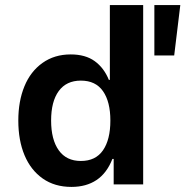

<svg xmlns="http://www.w3.org/2000/svg" viewBox="-20 -725 729 755"><path d="M261 10Q195 10 148 -23Q101 -56 76.5 -114.5Q52 -173 52 -251Q52 -327 76 -385.5Q100 -444 147 -477.5Q194 -511 258 -511Q316 -511 352.5 -484.5Q389 -458 408 -411H412V-705H543V0H427V-100H422Q400 -44 359.5 -17Q319 10 261 10ZM298 -92Q356 -92 385 -134Q414 -176 414 -251Q414 -325 385 -366.5Q356 -408 298 -408Q241 -408 211 -367Q181 -326 181 -251Q181 -176 211 -134Q241 -92 298 -92ZM587 -507V-705H689L665 -507Z"/></svg>

Font: Nunito Sans 7pt SemiCondensed
Style: Bold
Weight: 700
Width: 4
Designer: Vernon Adams
Foundry: Vernon Adams
Version: Version 3.101;gftools[0.9.27]